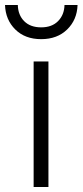

<svg xmlns="http://www.w3.org/2000/svg" viewBox="-59 -745 329 765"><path d="M75 -500H134V0H75ZM198 -725H250Q248 -666 208.5 -627.5Q169 -589 105 -589Q41 -589 2 -627.5Q-37 -666 -39 -725H12Q13 -685 37.5 -660.5Q62 -636 105 -636Q148 -636 172.5 -661Q197 -686 198 -725Z"/></svg>

Font: Titillium Web
Style: Light
Weight: 300
Version: Version 1.001;PS 57.000;hotconv 1.0.70;makeotf.lib2.5.55311